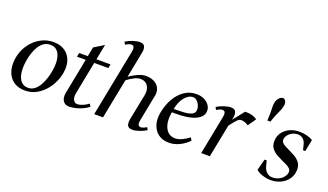

<svg xmlns="http://www.w3.org/2000/svg" viewBox="-75 -1314 3147 1843"><g transform="rotate(20 1498.5 -392.0)"><path d="M224 15Q164 15 120.5 -10.5Q77 -36 53.5 -82.5Q30 -129 30 -190Q30 -254 52 -312.5Q74 -371 114.5 -417Q155 -463 209.5 -490Q264 -517 328 -517Q388 -517 431 -493Q474 -469 497.5 -426Q521 -383 521 -325Q521 -268 499.5 -208Q478 -148 438.5 -97.5Q399 -47 344.5 -16Q290 15 224 15ZM244 -20Q281 -20 309.5 -42Q338 -64 358 -99.5Q378 -135 391.5 -177Q405 -219 411 -259Q417 -299 417 -329Q417 -401 389 -441.5Q361 -482 308 -482Q269 -482 240 -461.5Q211 -441 191 -407.5Q171 -374 158.5 -334Q146 -294 140 -254Q134 -214 134 -181Q134 -105 162.5 -62.5Q191 -20 244 -20Z M674 15Q640 15 620 -8Q600 -31 600 -69Q600 -77 601 -84.5Q602 -92 603 -99L674 -462H585L593 -502H681L699 -597L800 -660L769 -502H913L905 -462H761L697 -134Q696 -125 694.5 -117Q693 -109 693 -101Q693 -80 699.5 -65Q706 -50 716.5 -42Q727 -34 739 -34Q757 -34 777 -40Q797 -46 817 -56.5Q837 -67 856 -81L870 -53Q851 -38 827 -25.5Q803 -13 777 -4Q751 5 724.5 10Q698 15 674 15Z M1323 16Q1304 16 1291 10Q1278 4 1272 -8.5Q1266 -21 1266 -41Q1266 -48 1267 -55.5Q1268 -63 1269 -72L1322 -338Q1324 -346 1324.5 -354.5Q1325 -363 1325 -371Q1325 -415 1300.5 -442.5Q1276 -470 1232 -470Q1204 -470 1167.5 -451.5Q1131 -433 1099 -407L1019 0H929L1064 -688Q1067 -703 1067 -714Q1067 -750 1037 -750Q1026 -750 1009.5 -743.5Q993 -737 979 -727L964 -753Q997 -774 1036.5 -787Q1076 -800 1105 -800Q1125 -800 1137.5 -794Q1150 -788 1156 -775.5Q1162 -763 1162 -743Q1162 -736 1161.5 -728.5Q1161 -721 1159 -712L1107 -447Q1146 -474 1190 -494.5Q1234 -515 1271 -515Q1339 -515 1379.5 -481.5Q1420 -448 1420 -394Q1420 -387 1419.5 -380.5Q1419 -374 1417 -366L1364 -96Q1361 -81 1361 -70Q1361 -34 1391 -34Q1402 -34 1418.5 -40.5Q1435 -47 1449 -57L1464 -31Q1431 -10 1391.5 3Q1352 16 1323 16Z M1695 13Q1630 13 1586.5 -19Q1543 -51 1525.5 -107Q1508 -163 1522 -235Q1538 -317 1575 -380.5Q1612 -444 1666 -480.5Q1720 -517 1787 -517Q1833 -517 1865.5 -501Q1898 -485 1916.5 -460.5Q1935 -436 1937 -410Q1941 -363 1907 -332Q1873 -301 1812 -286.5Q1751 -272 1675 -272H1606L1627 -288Q1611 -218 1620 -163.5Q1629 -109 1659 -78Q1689 -47 1737 -47Q1769 -47 1806 -64Q1843 -81 1877 -108L1894 -80Q1857 -40 1803.5 -13.5Q1750 13 1695 13ZM1626 -291 1611 -307 1717 -310Q1749 -311 1777.5 -316.5Q1806 -322 1824 -336Q1842 -350 1843 -376Q1844 -400 1833.5 -423.5Q1823 -447 1805.5 -462.5Q1788 -478 1767 -478Q1719 -478 1679 -427Q1639 -376 1626 -291Z M2022 0 2100 -398Q2103 -413 2103 -424Q2103 -460 2073 -460Q2062 -460 2045.5 -453.5Q2029 -447 2015 -437L2000 -463Q2033 -484 2072.5 -497Q2112 -510 2141 -510Q2161 -510 2173.5 -504Q2186 -498 2192 -485.5Q2198 -473 2198 -453Q2198 -437 2196.5 -427Q2195 -417 2190 -401L2282 -517Q2287 -517 2292 -517Q2297 -517 2301 -517Q2334 -517 2361 -508Q2388 -499 2407 -485L2350 -403Q2332 -416 2312.5 -422.5Q2293 -429 2275 -429Q2255 -429 2234.5 -407Q2214 -385 2177 -338L2110 0Z M2512 -511Q2515 -559 2514.5 -588Q2514 -617 2513.5 -634Q2513 -651 2513 -664Q2513 -677 2516 -693Q2522 -723 2540.5 -744Q2559 -765 2579 -765Q2599 -765 2609 -744Q2619 -723 2612 -693Q2609 -676 2604 -662.5Q2599 -649 2591 -632Q2583 -615 2571 -587Q2559 -559 2543 -511Z M2737 16Q2694 16 2651 2Q2608 -12 2585 -34L2615 -149H2637L2651 -94Q2661 -57 2685 -35.5Q2709 -14 2743 -14Q2781 -14 2811 -30Q2841 -46 2858 -70.5Q2875 -95 2875 -119Q2875 -137 2862.5 -150Q2850 -163 2829.5 -174Q2809 -185 2784 -195Q2752 -210 2719 -228Q2686 -246 2664 -274Q2642 -302 2642 -346Q2642 -384 2657.5 -415.5Q2673 -447 2700.5 -469.5Q2728 -492 2764 -504Q2800 -516 2841 -516Q2883 -516 2919.5 -505.5Q2956 -495 2978 -481L2954 -360H2931L2917 -416Q2909 -449 2887 -467.5Q2865 -486 2835 -486Q2803 -486 2776 -471.5Q2749 -457 2733.5 -435Q2718 -413 2718 -390Q2718 -373 2730 -360Q2742 -347 2762 -336.5Q2782 -326 2805 -315Q2836 -301 2867.5 -283Q2899 -265 2920.5 -237Q2942 -209 2942 -165Q2942 -126 2926 -92.5Q2910 -59 2882 -35Q2854 -11 2816.5 2.5Q2779 16 2737 16Z"/></g></svg>

Font: Wittgenstein
Style: Italic
Weight: 400
Italic angle: -11°
Designer: Jörg Drees
Foundry: Jörg Drees
Version: Version 1.500